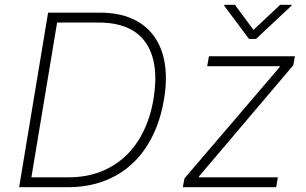

<svg xmlns="http://www.w3.org/2000/svg" viewBox="-20 -780 1275 800"><path d="M180.4 -727.3H396.7Q473 -727.3 529.7 -702.4Q586.3 -677.6 620.7 -630.7Q655.2 -583.8 666.4 -516.5Q677.6 -449.2 663 -364Q648.4 -278.4 614.3 -210.8Q580.3 -143.1 529.1 -96.2Q478 -49.4 410.7 -24.7Q343.4 0 262.4 0H59.7ZM110.8 -41.2H266Q338.1 -41.2 397.5 -63.9Q457 -86.6 502.3 -129.1Q547.6 -171.5 577.4 -232.1Q607.2 -292.6 619.7 -367.9Q644.5 -519.5 587 -602.6Q529.1 -686.1 389.6 -686.1H218ZM748.6 -36.6 1145.2 -500.4 1146 -504.3H843.4L850.5 -545.5H1208.8L1202.1 -508.2L809.3 -45.1L808.6 -41.2H1137.8L1130.7 0H741.8ZM915.5 -759.9H958.8L1036.2 -655.5L1147.4 -759.9H1195.7L1194.6 -756.4L1046.9 -617.9H1017.4L914.1 -756.4Z"/></svg>

Font: Inter P Extra Light
Style: Italic
Weight: 200
Italic angle: 9.39999°
Designer: Rasmus Andersson
Foundry: rsms
Version: Version 3.018;git-588b23468